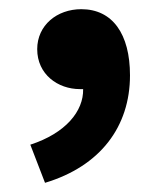

<svg xmlns="http://www.w3.org/2000/svg" viewBox="-20 -200 347 418"><path d="M78 198C198 162 263 76 263 -36C263 -126 225 -180 157 -180C104 -180 61 -145 61 -93C61 -38 106 -6 154 -6C156 -6 159 -6 161 -6C162 42 123 90 46 115Z"/></svg>

Font: Source Sans Pro
Style: Bold
Weight: 700
Designer: Paul D. Hunt
Foundry: Adobe Systems Incorporated
Version: Version 3.006;hotconv 1.0.111;makeotfexe 2.5.65597